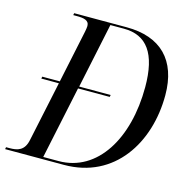

<svg xmlns="http://www.w3.org/2000/svg" viewBox="-127 -816 906 919"><g transform="rotate(15 326.0 -357.0)"><path d="M-22 0H270C519 0 652 -211 652 -447C652 -621 558 -714 389 -714H129L127 -704H144C178 -704 206 -700 206 -671C206 -663 204 -653 202 -642L147 -381H60L58 -371H145L82 -74C71 -18 37 -10 -4 -10H-20ZM240 -11H164L240 -371H397L399 -381H243L311 -704H378C492 -704 549 -626 549 -460C549 -205 432 -11 240 -11Z"/></g></svg>

Font: Noto Serif Display SemiCondensed
Style: Italic
Weight: 400
Width: 4
Italic angle: -12°
Designer: Monotype Design Team
Foundry: Monotype Imaging Inc.
Version: Version 2.009